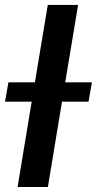

<svg xmlns="http://www.w3.org/2000/svg" viewBox="-40 -747 387 767"><path d="M272 -727.3H150.9L99.4 -418H-6.4L-19.9 -340.9H86.6L30.2 0H151.3L207.7 -340.9H313.6L327.1 -418H220.5Z"/></svg>

Font: Magic Ui Pro Semi Bold
Style: Italic
Weight: 600
Italic angle: -9.39999°
Designer: Stefan Endress, Andreas Faust
Version: Version 1.000;FEAKit 1.0